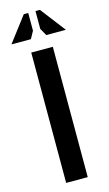

<svg xmlns="http://www.w3.org/2000/svg" viewBox="-139 -976 581 1024"><g transform="rotate(-15 151.0 -464.0)"><path d="M210.9 0H91.8V-719.7H210.9ZM106.4 -927.7H130.9V-830.1L108.4 -789.1H1ZM193.4 -789.1 170.9 -829.1V-927.7H195.3L301.8 -789.1Z"/></g></svg>

Font: Allerta
Style: Stencil
Weight: 400
Designer: Matt McInerney
Foundry: Matt McInerney
Version: Version 1.0